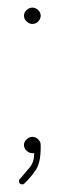

<svg xmlns="http://www.w3.org/2000/svg" viewBox="-20 -399 172 505"><path d="M65 -336Q57 -336 50 -342.5Q43 -349 43 -358Q43 -366 50 -372.5Q57 -379 65 -379Q74 -379 80.5 -372.5Q87 -366 87 -358Q87 -349 80.5 -342.5Q74 -336 65 -336ZM65 4Q57 4 50 -2.5Q43 -9 43 -18Q43 -26 50 -32.5Q57 -39 65 -39Q74 -39 80.5 -32.5Q87 -26 87 -18V-11Q87 30 73.5 49Q60 68 45 83Q42 86 39 86Q30 86 30 77Q30 73 33 71Q47 55 58.5 41Q70 27 70 4Z"/></svg>

Font: Libertine Sup Thin
Style: Regular
Weight: 100
Designer: Bastien Sozeau
Foundry: NBR — Bastien Sozeau
Version: Version 2.003; ttfautohint (v1.8.4.7-5d5b);gftools[0.9.33]